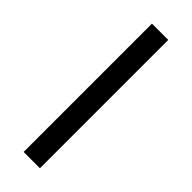

<svg xmlns="http://www.w3.org/2000/svg" viewBox="-321 -798 1058 1058"><g transform="rotate(45 208.0 -269.0)"><path d="M144 -769H271V231H144Z"/></g></svg>

Font: Noto Sans Arabic ExtCond ExtBd
Style: Regular
Weight: 800
Width: 2
Designer: Monotype Design Team, Nadine Chahine, Nizar Qandah and Khaled Hosny
Foundry: Monotype Imaging Inc.
Version: Version 2.012; ttfautohint (v1.8.4.7-5d5b)